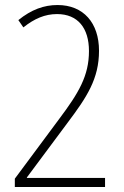

<svg xmlns="http://www.w3.org/2000/svg" viewBox="-20 -744 493 764"><path d="M39 -33V0H398V-36H87V-38L250 -257C325 -357 374 -430 374 -542C374 -653 312 -724 209 -724C155 -724 105 -706 53 -664L73 -635C117 -670 159 -688 207 -688C290 -688 334 -632 334 -541C334 -442 293 -374 215 -270Z"/></svg>

Font: Noto Sans Devanagari UI Condensed ExtraLight
Style: Regular
Weight: 200
Width: 3
Designer: Jelle Bosma - Monotype Design Team
Foundry: Monotype Imaging Inc.
Version: Version 2.004